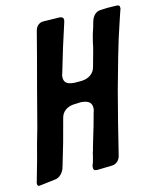

<svg xmlns="http://www.w3.org/2000/svg" viewBox="-84 -814 697 872"><g transform="rotate(-10 264.5 -378.5)"><path d="M104 -22C122 -26 138 -44 144 -67L143 -66L146 -77C153 -112 160 -146 167 -181L187 -293V-292C191 -319 214 -339 246 -343L278 -347C307 -347 330 -341 330 -308C330 -303 329 -298 328 -294V-296C321 -253 312 -211 303 -168C301 -156 298 -145 296 -133C295 -126 294 -118 291 -110C291 -105 290 -99 289 -94C288 -87 286 -79 285 -71L280 -53C280 -51 280 -48 280 -44C280 -33 288 -31 297 -31C321 -34 345 -36 368 -39C387 -41 402 -57 405 -78C420 -177 436 -276 453 -374C471 -470 491 -582 514 -673L527 -727C529 -731 529 -733 529 -735C529 -747 527 -751 514 -751L471 -748C461 -747 449 -745 440 -744C415 -742 401 -720 397 -697L394 -683C394 -681 394 -678 393 -676C387 -653 382 -629 379 -606C378 -594 376 -580 374 -569L360 -494C355 -465 331 -446 300 -442L266 -439C237 -439 215 -443 215 -476C215 -481 216 -486 217 -490V-488C225 -529 234 -569 242 -609L267 -719C268 -723 268 -726 268 -729C268 -740 259 -743 250 -743L173 -738C154 -736 140 -722 137 -700L118 -587C100 -485 83 -386 63 -267C53 -219 45 -173 37 -125L18 -26C17 -25 17 -22 17 -18C17 -10 20 -6 25 -6C28 -6 30 -7 32 -7Z"/></g></svg>

Font: Bangerz
Style: Regular
Weight: 400
Designer: vernon adams
Foundry: Vernon Adams
Version: Version 2.10;December 28, 2023;FontCreator 13.0.0.2683 64-bi